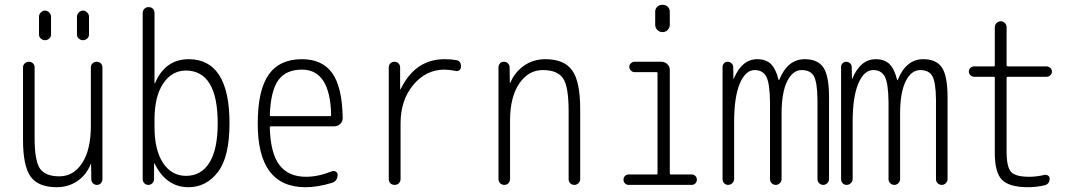

<svg xmlns="http://www.w3.org/2000/svg" viewBox="-20 -780 4540 810"><path d="M219.7 9.8Q141.6 9.8 109.4 -34.7Q77.1 -79.1 77.1 -190.4V-496.1Q77.1 -505.9 84.5 -512.7Q91.8 -519.5 102.1 -519.5Q112.3 -519.5 119.1 -512.7Q126 -505.9 126 -496.1V-199.2Q126 -100.6 148.9 -68.4Q171.9 -36.1 230.5 -36.1Q290 -36.1 326.7 -92.3Q363.3 -148.4 363.3 -249V-495.1Q363.3 -505.9 370.6 -512.7Q377.9 -519.5 388.2 -519.5Q398.4 -519.5 405.3 -512.7Q412.1 -505.9 412.1 -495.1V-24.4Q412.1 -14.6 405.8 -7.3Q399.4 0 389.2 0Q378.9 0 372.1 -6.8Q365.2 -13.7 365.2 -24.4L364.3 -87.9Q364.3 -88.9 363.3 -88.9Q362.3 -88.9 362.3 -86.9Q343.8 -41 305.7 -15.6Q267.6 9.8 219.7 9.8ZM304.7 -710Q304.7 -719.7 312.5 -727.5Q320.3 -735.4 330.1 -735.4Q339.8 -735.4 347.7 -727.5Q355.5 -719.7 355.5 -710V-634.8Q355.5 -624 347.7 -617.2Q339.8 -610.4 330.1 -610.4Q320.3 -610.4 312.5 -617.2Q304.7 -624 304.7 -634.8ZM144.5 -710Q144.5 -719.7 152.3 -727.5Q160.2 -735.4 169.9 -735.4Q179.7 -735.4 187.5 -727.5Q195.3 -719.7 195.3 -710V-634.8Q195.3 -624 187.5 -617.2Q179.7 -610.4 169.9 -610.4Q160.2 -610.4 152.3 -617.2Q144.5 -624 144.5 -634.8Z M631.8 -275.4V-245.1Q631.8 -146.5 668 -92.3Q704.1 -38.1 764.6 -38.1Q829.1 -38.1 863.8 -94.2Q898.4 -150.4 898.4 -259.8Q898.4 -481.4 764.6 -482.4Q705.1 -482.4 668.5 -427.7Q631.8 -373 631.8 -275.4ZM582 -24.4V-724.6Q582 -735.4 588.9 -742.7Q595.7 -750 606.9 -750Q618.2 -750 625 -743.2Q631.8 -736.3 631.8 -724.6V-429.7Q631.8 -428.7 632.8 -428.7Q634.8 -428.7 634.8 -430.7Q676.8 -529.3 775.4 -530.3Q948.2 -530.3 948.2 -259.8Q948.2 -117.2 898.9 -53.7Q849.6 9.8 775.4 9.8Q681.6 9.8 632.8 -88.9Q632.8 -90.8 631.8 -90.8Q629.9 -90.8 629.9 -89.8V-24.4Q629.9 -14.6 623 -7.3Q616.2 0 606 0Q595.7 0 588.9 -6.8Q582 -13.7 582 -24.4Z M1253.9 -486.3Q1186.5 -486.3 1154.3 -441.9Q1122.1 -397.5 1118.2 -294.9Q1118.2 -290 1123 -290H1372.1Q1377 -290 1377 -294.9Q1373 -486.3 1253.9 -486.3ZM1268.6 9.8Q1066.4 9.8 1067.4 -259.8Q1067.4 -399.4 1113.3 -464.8Q1159.2 -530.3 1253.9 -530.3Q1339.8 -530.3 1381.8 -471.2Q1423.8 -412.1 1425.8 -282.2Q1425.8 -267.6 1415.5 -257.3Q1405.3 -247.1 1389.6 -247.1H1123Q1118.2 -247.1 1118.2 -242.2Q1121.1 -133.8 1158.7 -84Q1196.3 -34.2 1271.5 -34.2Q1322.3 -34.2 1380.9 -57.6Q1388.7 -60.5 1396.5 -56.2Q1404.3 -51.8 1404.3 -43Q1404.3 -16.6 1380.9 -8.8Q1320.3 9.8 1268.6 9.8Z M1620.1 -25.4V-496.1Q1620.1 -505.9 1627 -512.7Q1633.8 -519.5 1644 -519.5Q1654.3 -519.5 1661.1 -512.7Q1668 -505.9 1668 -496.1V-403.3H1668.9H1669.9Q1731.4 -530.3 1855.5 -530.3Q1883.8 -530.3 1904.3 -526.4Q1925.8 -523.4 1924.8 -498Q1924.8 -490.2 1918.5 -484.4Q1912.1 -478.5 1904.3 -480.5Q1872.1 -486.3 1855.5 -486.3Q1777.3 -486.3 1723.6 -421.9Q1669.9 -357.4 1669.9 -259.8V-25.4Q1669.9 -14.6 1663.1 -7.3Q1656.2 0 1645 0Q1633.8 0 1627 -6.8Q1620.1 -13.7 1620.1 -25.4Z M2107.4 0Q2097.7 0 2090.3 -6.8Q2083 -13.7 2083 -25.4V-496.1Q2083 -505.9 2089.4 -512.7Q2095.7 -519.5 2106 -519.5Q2116.2 -519.5 2123 -512.7Q2129.9 -505.9 2129.9 -496.1L2130.9 -430.7Q2130.9 -429.7 2131.8 -429.7Q2132.8 -429.7 2132.8 -430.7Q2152.3 -476.6 2191.4 -503.4Q2230.5 -530.3 2280.3 -530.3Q2360.4 -530.3 2394 -482.9Q2427.7 -435.5 2427.7 -320.3V-24.4Q2427.7 -14.6 2420.4 -7.3Q2413.1 0 2402.8 0Q2392.6 0 2385.7 -6.8Q2378.9 -13.7 2378.9 -24.4V-310.5Q2378.9 -416 2355 -450.2Q2331.1 -484.4 2270 -484.4Q2209 -484.4 2170.4 -427.2Q2131.8 -370.1 2131.8 -271.5V-25.4Q2131.8 -14.6 2125 -7.3Q2118.2 0 2107.4 0Z M2631.8 0Q2623 0 2616.7 -6.3Q2610.4 -12.7 2610.4 -22Q2610.4 -31.2 2616.7 -37.6Q2623 -43.9 2631.8 -43.9H2750Q2753.9 -43.9 2753.9 -48.8V-470.7Q2753.9 -475.6 2750 -475.6H2657.2Q2648.4 -475.6 2641.6 -482.4Q2634.8 -489.3 2634.8 -498Q2634.8 -506.8 2641.6 -513.2Q2648.4 -519.5 2657.2 -519.5H2769.5Q2784.2 -519.5 2794.9 -509.8Q2805.7 -500 2805.7 -485.4V-48.8Q2805.7 -43.9 2809.6 -43.9H2898.4Q2907.2 -43.9 2913.6 -37.6Q2919.9 -31.2 2919.9 -22Q2919.9 -12.7 2913.6 -6.3Q2907.2 0 2898.4 0ZM2744.1 -730.5Q2744.1 -743.2 2752.9 -751.5Q2761.7 -759.8 2774.9 -759.8Q2788.1 -759.8 2796.9 -751.5Q2805.7 -743.2 2805.7 -730.5V-675.8Q2805.7 -663.1 2796.9 -653.8Q2788.1 -644.5 2774.9 -644.5Q2761.7 -644.5 2752.9 -653.8Q2744.1 -663.1 2744.1 -675.8Z M3028.3 -25.4V-498Q3028.3 -506.8 3034.7 -513.2Q3041 -519.5 3049.8 -519.5Q3058.6 -519.5 3065.9 -513.2Q3073.2 -506.8 3073.2 -498L3074.2 -448.2Q3074.2 -447.3 3075.2 -447.3Q3076.2 -447.3 3076.2 -449.2Q3110.4 -530.3 3174.8 -530.3Q3210.9 -530.3 3231.9 -510.3Q3252.9 -490.2 3264.6 -443.4Q3264.6 -442.4 3266.6 -442.4Q3267.6 -442.4 3267.6 -443.4Q3302.7 -530.3 3375 -530.3Q3430.7 -530.3 3454.1 -494.6Q3477.5 -459 3477.5 -370.1V-24.4Q3477.5 -14.6 3470.2 -7.3Q3462.9 0 3453.1 0Q3443.4 0 3436 -6.8Q3428.7 -13.7 3428.7 -24.4V-360.4Q3427.7 -434.6 3413.1 -459.5Q3398.4 -484.4 3362.3 -484.4Q3324.2 -484.4 3300.8 -437Q3277.3 -389.6 3277.3 -299.8V-24.4Q3277.3 -14.6 3270 -7.3Q3262.7 0 3252.9 0Q3243.2 0 3235.8 -6.8Q3228.5 -13.7 3228.5 -24.4V-349.6Q3227.5 -428.7 3212.9 -456.5Q3198.2 -484.4 3164.1 -484.4Q3125 -484.4 3101.1 -427.7Q3077.1 -371.1 3077.1 -264.6V-25.4Q3077.1 -14.6 3069.3 -7.3Q3061.5 0 3051.8 0Q3042 0 3035.2 -6.8Q3028.3 -13.7 3028.3 -25.4Z M3528.3 -25.4V-498Q3528.3 -506.8 3534.7 -513.2Q3541 -519.5 3549.8 -519.5Q3558.6 -519.5 3565.9 -513.2Q3573.2 -506.8 3573.2 -498L3574.2 -448.2Q3574.2 -447.3 3575.2 -447.3Q3576.2 -447.3 3576.2 -449.2Q3610.4 -530.3 3674.8 -530.3Q3710.9 -530.3 3731.9 -510.3Q3752.9 -490.2 3764.6 -443.4Q3764.6 -442.4 3766.6 -442.4Q3767.6 -442.4 3767.6 -443.4Q3802.7 -530.3 3875 -530.3Q3930.7 -530.3 3954.1 -494.6Q3977.5 -459 3977.5 -370.1V-24.4Q3977.5 -14.6 3970.2 -7.3Q3962.9 0 3953.1 0Q3943.4 0 3936 -6.8Q3928.7 -13.7 3928.7 -24.4V-360.4Q3927.7 -434.6 3913.1 -459.5Q3898.4 -484.4 3862.3 -484.4Q3824.2 -484.4 3800.8 -437Q3777.3 -389.6 3777.3 -299.8V-24.4Q3777.3 -14.6 3770 -7.3Q3762.7 0 3752.9 0Q3743.2 0 3735.8 -6.8Q3728.5 -13.7 3728.5 -24.4V-349.6Q3727.5 -428.7 3712.9 -456.5Q3698.2 -484.4 3664.1 -484.4Q3625 -484.4 3601.1 -427.7Q3577.1 -371.1 3577.1 -264.6V-25.4Q3577.1 -14.6 3569.3 -7.3Q3561.5 0 3551.8 0Q3542 0 3535.2 -6.8Q3528.3 -13.7 3528.3 -25.4Z M4089.8 -456.1Q4081.1 -456.1 4074.2 -462.4Q4067.4 -468.8 4067.4 -478Q4067.4 -487.3 4074.2 -493.7Q4081.1 -500 4089.8 -500H4172.9Q4176.8 -500 4176.8 -504.9V-665Q4176.8 -675.8 4184.6 -683.1Q4192.4 -690.4 4202.1 -690.4Q4211.9 -690.4 4219.2 -683.1Q4226.6 -675.8 4226.6 -665V-504.9Q4226.6 -500 4232.4 -500H4394.5Q4403.3 -500 4410.6 -493.7Q4418 -487.3 4418 -478Q4418 -468.8 4411.1 -462.4Q4404.3 -456.1 4394.5 -456.1H4232.4Q4227.5 -456.1 4226.6 -451.2V-139.6Q4226.6 -75.2 4245.6 -54.7Q4264.6 -34.2 4322.3 -34.2Q4352.5 -34.2 4385.7 -42Q4393.6 -43.9 4400.9 -39.6Q4408.2 -35.2 4408.2 -27.3Q4408.2 -2.9 4385.7 2Q4350.6 9.8 4318.4 9.8Q4238.3 9.8 4207.5 -21Q4176.8 -51.8 4176.8 -134.8V-451.2Q4176.8 -456.1 4172.9 -456.1Z"/></svg>

Font: Rounded-L Mgen+ 1m light
Style: Regular
Weight: 200
Designer: [Source Han Sans]
Ryoko NISHIZUKA  (kana & ideographs); Paul D. Hunt (Latin, Greek & Cyrillic); Wenlong ZHANG  (bopomofo
Version: Version 1.059.20150602